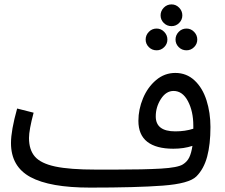

<svg xmlns="http://www.w3.org/2000/svg" viewBox="-20 -833 1023 874"><path d="M938 -255Q938 -176 923 -120Q908 -64 874 -30Q841 3 721 12Q601 21 390 21Q207 21 118.5 -27Q30 -75 30 -182Q30 -239 58 -339L133 -320Q112 -241 112 -205Q112 -151 139 -120Q166 -89 231.5 -75Q297 -61 416 -61H507Q635 -61 712.5 -65.5Q790 -70 813 -85Q832 -97 841.5 -116.5Q851 -136 856 -169Q817 -156 769 -156Q691 -156 650.5 -187.5Q610 -219 610 -283Q610 -335 631 -385.5Q652 -436 690.5 -468.5Q729 -501 778 -501Q829 -501 865.5 -467Q902 -433 920 -376.5Q938 -320 938 -255ZM860 -247V-261Q860 -326 835.5 -372.5Q811 -419 770 -419Q736 -419 712.5 -382.5Q689 -346 689 -303Q689 -235 778 -235Q823 -235 860 -247ZM711 -763Q711 -783 725.5 -798Q740 -813 761 -813Q781 -813 795.5 -798Q810 -783 810 -763Q810 -743 795.5 -728.5Q781 -714 761 -714Q740 -714 725.5 -728.5Q711 -743 711 -763ZM643 -653Q643 -673 657.5 -688Q672 -703 693 -703Q713 -703 727.5 -688Q742 -673 742 -653Q742 -633 727.5 -618.5Q713 -604 693 -604Q672 -604 657.5 -618.5Q643 -633 643 -653ZM779 -653Q779 -673 793.5 -688Q808 -703 829 -703Q849 -703 863.5 -688Q878 -673 878 -653Q878 -633 863.5 -618.5Q849 -604 829 -604Q808 -604 793.5 -618.5Q779 -633 779 -653Z"/></svg>

Font: Noto Sans Arabic
Style: Regular
Weight: 400
Designer: Nadine Chahine
Foundry: Monotype Imaging Inc.
Version: Version 1.001